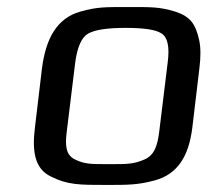

<svg xmlns="http://www.w3.org/2000/svg" viewBox="-20 -514 608 544"><path d="M545 -321C549 -353 549 -380 544 -402C534 -445 520 -467 477 -481C431 -495 407 -494 344 -494C281 -494 256 -495 207 -481C141 -462 110 -405 99 -321L79 -153C70 -82 80 -35 124 -14C171 10 205 10 282 10C343 10 371 10 419 -3C484 -21 515 -72 525 -153ZM431 -140C426 -100 417 -74 389 -62C357 -48 336 -49 289 -49C242 -49 221 -48 193 -62C167 -74 164 -100 169 -140L193 -336C199 -381 211 -408 230 -419C250 -430 285 -435 336 -435C388 -435 422 -430 438 -419C455 -408 461 -381 455 -336Z"/></svg>

Font: Gamestation Text
Style: Italic
Weight: 400
Designer: Jonas Hecksher
Foundry: Jonas Hecksher, Playtypeª, e-types AS
Version: Version 1.003